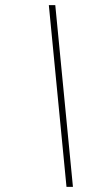

<svg xmlns="http://www.w3.org/2000/svg" viewBox="-20 -725 409 745"><path d="M263 0H238L169.5 -705H194.5Z"/></svg>

Font: Newsreader 60pt ExtraLight
Style: Italic
Weight: 250
Italic angle: -17°
Designer: Hugues Gentile
Foundry: Production Type
Version: Version 1.003